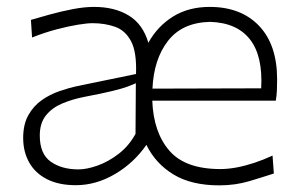

<svg xmlns="http://www.w3.org/2000/svg" viewBox="-20 -540 882 570"><path d="M212.9 -37.1Q163.1 -37.1 130.6 -60.1Q98.1 -83 98.1 -137.7Q98.1 -174.8 116.5 -197.5Q134.8 -220.2 165 -232.9Q195.3 -245.6 230.5 -252.4Q284.2 -262.7 314 -270Q343.8 -277.3 358.9 -283Q374 -288.6 383.3 -293L382.3 -142.6Q362.8 -106.9 332.5 -83.5Q302.2 -60.1 270 -48.6Q237.8 -37.1 212.9 -37.1ZM631.3 10.3Q678.7 10.3 720.9 -2.4Q763.2 -15.1 793 -24.9L789.1 -78.1Q761.7 -65.4 734.4 -56.4Q707 -47.4 681.6 -42.7Q656.2 -38.1 634.3 -38.1Q529.8 -38.1 482.7 -92.8Q435.5 -147.5 432.1 -241.2H798.8Q801.3 -255.9 802 -271Q802.7 -286.1 802.7 -304.2Q802.7 -407.2 749 -463.4Q695.3 -519.5 602.5 -519.5Q540 -519.5 493.9 -491Q447.8 -462.4 420.4 -413.1Q404.3 -468.3 362.3 -493.9Q320.3 -519.5 259.3 -519.5Q230 -519.5 195.1 -512.7Q160.2 -505.9 127.4 -496.8Q94.7 -487.8 71.8 -481L75.2 -428.7Q113.3 -443.8 148.9 -453.1Q184.6 -462.4 212.2 -466.8Q239.7 -471.2 254.4 -471.2Q291.5 -471.2 321.8 -460.4Q352.1 -449.7 369.1 -417.5Q386.2 -385.3 383.8 -320.3L210.9 -284.7Q185.1 -279.3 156.7 -269.5Q128.4 -259.8 104 -242.7Q79.6 -225.6 64.2 -198.2Q48.8 -170.9 48.8 -130.4Q48.8 -89.4 66.7 -57.6Q84.5 -25.9 119.4 -8.1Q154.3 9.8 205.1 9.8Q265.1 9.8 321.3 -23.2Q377.4 -56.2 414.6 -109.9Q441.9 -54.2 495.1 -22Q548.3 10.3 631.3 10.3ZM755.4 -277.8 432.6 -276.9Q436.5 -364.3 478.8 -418.7Q521 -473.1 603.5 -475.1Q683.1 -472.7 721.9 -423.3Q760.7 -374 755.4 -277.8Z"/></svg>

Font: Pinar FD VF
Style: Regular
Weight: 300
Designer: Amin Abedi
Version: Version 2.000